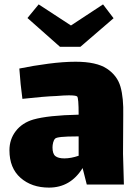

<svg xmlns="http://www.w3.org/2000/svg" viewBox="-20 -805 624 874"><path d="M375 35 356 -40Q301 49 203 49Q124 49 73.5 4.5Q23 -40 23 -121Q23 -171 52 -208.5Q81 -246 132 -261Q199 -280 338 -283Q338 -361 331 -366Q325 -371 293 -371Q273 -371 237 -368Q180 -366 82 -355Q73 -420 68 -493Q131 -506 200 -515Q269 -524 324 -524Q419 -524 466.5 -492.5Q514 -461 528.5 -410Q543 -359 541 -280L540 -105L544 35ZM338 -96V-184H328Q240 -184 231 -174Q225 -168 222 -156.5Q219 -145 219 -134Q219 -105 232 -94.5Q245 -84 273 -84Q303 -84 338 -96ZM497 -722 346 -592H253L105 -723L156 -785L303 -689L449 -785Z"/></svg>

Font: Lalezar
Style: Regular
Weight: 400
Designer: Borna Izadpanah
Foundry: Borna Izadpanah
Version: Version 1.003;November 28, 2018;FontCreator 11.5.0.2421 64-b